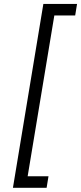

<svg xmlns="http://www.w3.org/2000/svg" viewBox="-20 -791 401 949"><path d="M43.9 137.2 194.3 -771.5H360.8L351.6 -714.4H248.5L116.7 80.1H219.7L210.4 137.2Z"/></svg>

Font: Inter 16pt Light
Style: Italic
Weight: 300
Italic angle: -9.3988°
Version: Version 4.001;git-66647c0bb